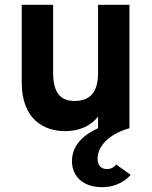

<svg xmlns="http://www.w3.org/2000/svg" viewBox="-20 -531 631 795"><path d="M402 244C466 244 502 214 521 193L461 150C453 161 441 169 422 169C401 169 384 156 384 125C384 83 420 27 516 0V-511H386V-229C386 -147 351 -113 289 -113C228 -113 200 -149 200 -231V-511H70V-189C70 -37 162 12 249 12C308 12 355 -9 386 -48V0C317 31 278 77 278 136C278 201 326 244 402 244Z"/></svg>

Font: Overpass ExtraBold
Style: Regular
Weight: 800
Designer: Delve Withrington, Thomas Jockin
Foundry: Delve Fonts
Version: Version 3.000;DELV;Overpass